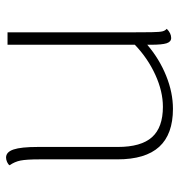

<svg xmlns="http://www.w3.org/2000/svg" viewBox="2 -602 605 650"><g transform="rotate(90 305.0 -277.5)"><path d="M540 -7Q537 -2 529 1.5Q521 5 514 5Q495 5 486.5 -20.5Q478 -46 478 -102V-373Q478 -452 445 -489Q412 -526 342 -526Q290 -526 234 -500.5Q178 -475 132 -431V0H90V-413Q90 -459 89.5 -487.5Q89 -516 86.5 -525Q84 -534 78 -539Q93 -554 109 -554Q122 -554 127 -538.5Q132 -523 132 -486V-473Q180 -514 237 -537Q294 -560 349 -560Q435 -560 477.5 -513.5Q520 -467 520 -372V-108Q520 -64 524 -44Q528 -24 540 -7Z"/></g></svg>

Font: Krub ExtraLight
Style: Regular
Weight: 275
Designer: Ekaluck Peanpanawate
Foundry: Cadson Demak Co.,Ltd.
Version: Version 1.000; ttfautohint (v1.6)